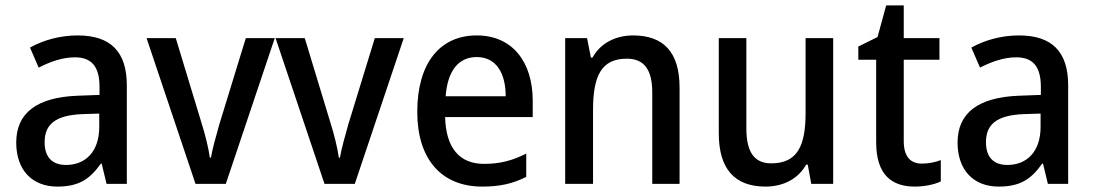

<svg xmlns="http://www.w3.org/2000/svg" viewBox="-20 -680 4042 710"><path d="M267 -549C201 -549 139 -531 91 -504L123 -430C166 -452 211 -468 257 -468C316 -468 348 -437 348 -359V-329L266 -326C116 -320 40 -262 40 -153C40 -51 99 10 192 10C271 10 312 -17 353 -75H356L374 0H449V-364C449 -488 390 -549 267 -549ZM285 -258 347 -260V-211C347 -119 296 -70 224 -70C176 -70 145 -96 145 -154C145 -218 182 -254 285 -258Z M703 0H815L996 -539H889L791 -220C779 -178 765 -127 760 -97H756C751 -134 738 -185 725 -226L630 -539H522Z M1180 0H1292L1473 -539H1366L1268 -220C1256 -178 1242 -127 1237 -97H1233C1228 -134 1215 -185 1202 -226L1107 -539H999Z M1743 -549C1607 -549 1523 -447 1523 -266C1523 -92 1612 10 1763 10C1829 10 1877 -1 1926 -26V-112C1874 -86 1829 -74 1770 -74C1679 -74 1629 -133 1626 -247H1950V-307C1950 -452 1874 -549 1743 -549ZM1743 -469C1816 -469 1850 -408 1850 -324H1628C1635 -419 1676 -469 1743 -469Z M2321 -549C2259 -549 2201 -522 2171 -467H2165L2151 -539H2070V0H2173V-273C2173 -400 2204 -463 2298 -463C2363 -463 2392 -421 2392 -338V0H2493V-356C2493 -489 2432 -549 2321 -549Z M3061 -539H2959V-263C2959 -141 2929 -76 2832 -76C2769 -76 2740 -118 2740 -205V-539H2638V-187C2638 -56 2696 10 2811 10C2873 10 2930 -16 2961 -71H2967L2980 0H3061Z M3389 -75C3346 -75 3322 -102 3322 -158V-459H3454V-539H3322V-660H3257L3225 -543L3154 -508V-459H3220V-154C3220 -32 3279 10 3363 10C3400 10 3436 2 3459 -9V-88C3439 -80 3413 -75 3389 -75Z M3748 -549C3682 -549 3620 -531 3572 -504L3604 -430C3647 -452 3692 -468 3738 -468C3797 -468 3829 -437 3829 -359V-329L3747 -326C3597 -320 3521 -262 3521 -153C3521 -51 3580 10 3673 10C3752 10 3793 -17 3834 -75H3837L3855 0H3930V-364C3930 -488 3871 -549 3748 -549ZM3766 -258 3828 -260V-211C3828 -119 3777 -70 3705 -70C3657 -70 3626 -96 3626 -154C3626 -218 3663 -254 3766 -258Z"/></svg>

Font: Noto Sans Arabic SemCond Med
Style: Regular
Weight: 500
Width: 4
Designer: Monotype Design Team, Nadine Chahine, Nizar Qandah and Khaled Hosny
Foundry: Monotype Imaging Inc.
Version: Version 2.012